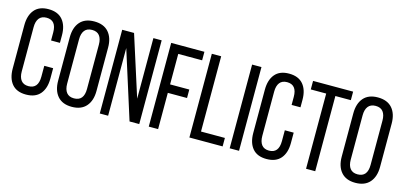

<svg xmlns="http://www.w3.org/2000/svg" viewBox="-63 -1126 3267 1551"><g transform="rotate(15 1570.0 -350.0)"><path d="M190.9 -707Q269.5 -707 309.3 -659.9Q349.1 -612.8 349.1 -530.8V-467.8H274.9V-535.2Q274.9 -636.2 192.9 -636.2Q151.9 -636.2 131.3 -609.9Q110.8 -583.5 110.8 -535.2V-165Q110.8 -116.7 131.3 -90.3Q151.9 -64 192.9 -64Q274.9 -64 274.9 -165V-255.9H349.1V-168.9Q349.1 -86.9 309.3 -40Q269.5 6.8 190.9 6.8Q112.8 6.8 73.5 -40Q34.2 -86.9 34.2 -168.9V-530.8Q34.2 -612.8 73.5 -659.9Q112.8 -707 190.9 -707Z M414.1 -168.9V-530.8Q414.1 -613.3 454.6 -660.2Q495.1 -707 573.7 -707Q652.8 -707 693.8 -660.2Q734.9 -613.3 734.9 -530.8V-168.9Q734.9 -87.4 693.8 -40.3Q652.8 6.8 573.7 6.8Q495.6 6.8 454.8 -40.3Q414.1 -87.4 414.1 -168.9ZM490.7 -535.2V-165Q490.7 -116.2 511.5 -90.1Q532.2 -64 573.7 -64Q656.7 -64 656.7 -165V-535.2Q656.7 -583.5 636.2 -609.9Q615.7 -636.2 573.7 -636.2Q532.2 -636.2 511.5 -609.9Q490.7 -583.5 490.7 -535.2Z M877.4 -565.9V0H807.6V-700.2H906.7L1068.4 -193.8V-700.2H1137.7V0H1056.6Z M1295.4 -374H1456.1V-303.2H1295.4V0H1217.3V-700.2H1495.1V-628.9H1295.4Z M1835 0H1557.1V-700.2H1635.3V-70.8H1835Z M1894 -700.2H1972.2V0H1894Z M2202.6 -707Q2281.2 -707 2321 -659.9Q2360.8 -612.8 2360.8 -530.8V-467.8H2286.6V-535.2Q2286.6 -636.2 2204.6 -636.2Q2163.6 -636.2 2143.1 -609.9Q2122.6 -583.5 2122.6 -535.2V-165Q2122.6 -116.7 2143.1 -90.3Q2163.6 -64 2204.6 -64Q2286.6 -64 2286.6 -165V-255.9H2360.8V-168.9Q2360.8 -86.9 2321 -40Q2281.2 6.8 2202.6 6.8Q2124.5 6.8 2085.2 -40Q2045.9 -86.9 2045.9 -168.9V-530.8Q2045.9 -612.8 2085.2 -659.9Q2124.5 -707 2202.6 -707Z M2609.4 0H2532.7V-628.9H2403.8V-700.2H2738.8V-628.9H2609.4Z M2785.6 -168.9V-530.8Q2785.6 -613.3 2826.2 -660.2Q2866.7 -707 2945.3 -707Q3024.4 -707 3065.4 -660.2Q3106.4 -613.3 3106.4 -530.8V-168.9Q3106.4 -87.4 3065.4 -40.3Q3024.4 6.8 2945.3 6.8Q2867.2 6.8 2826.4 -40.3Q2785.6 -87.4 2785.6 -168.9ZM2862.3 -535.2V-165Q2862.3 -116.2 2883.1 -90.1Q2903.8 -64 2945.3 -64Q3028.3 -64 3028.3 -165V-535.2Q3028.3 -583.5 3007.8 -609.9Q2987.3 -636.2 2945.3 -636.2Q2903.8 -636.2 2883.1 -609.9Q2862.3 -583.5 2862.3 -535.2Z"/></g></svg>

Font: Bebas Neue Regular
Style: Regular
Weight: 400
Designer: Ryoichi Tsunekawa
Foundry: Ryoichi Tsunekawa
Version: Version 001.003